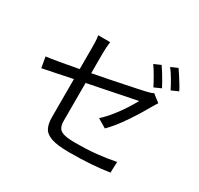

<svg xmlns="http://www.w3.org/2000/svg" viewBox="-178 -1055 1357 1310"><g transform="rotate(30 500.0 -400.0)"><path d="M762 -796Q775 -778 790 -753.5Q805 -729 819.5 -704Q834 -679 844 -659L790 -635Q775 -665 752 -705Q729 -745 709 -773ZM872 -836Q885 -818 901 -793Q917 -768 932 -743.5Q947 -719 956 -700L902 -676Q886 -708 863.5 -746.5Q841 -785 819 -813ZM873 -558Q868 -550 860.5 -538.5Q853 -527 848 -518Q825 -477 792.5 -424.5Q760 -372 722 -320Q684 -268 643 -227L574 -268Q612 -303 647 -347Q682 -391 709.5 -434Q737 -477 752 -506L374 -430V-132Q374 -98 385.5 -78Q397 -58 428 -49.5Q459 -41 519 -41Q606 -41 681 -48.5Q756 -56 830 -71L827 15Q760 25 683.5 30.5Q607 36 513 36Q420 36 372.5 19.5Q325 3 308.5 -29.5Q292 -62 292 -111V-413L62 -366L47 -450Q81 -454 147 -465.5Q213 -477 292 -492V-663Q292 -686 291 -709.5Q290 -733 286 -755H380Q377 -733 375.5 -709Q374 -685 374 -663V-507Q438 -519 500 -531.5Q562 -544 615.5 -555Q669 -566 707 -574Q745 -582 761 -586Q778 -590 791.5 -594Q805 -598 814 -604Z"/></g></svg>

Font: Go Noto Kurrent-Regular
Style: Regular
Weight: 400
Designer: Monotype Design Team
Foundry: Monotype Imaging Inc.
Version: Version 2.012; ttfautohint (v1.8.4.7-5d5b)